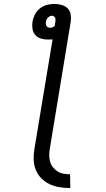

<svg xmlns="http://www.w3.org/2000/svg" viewBox="-20 -755 540 975"><path d="M337 200Q309 200 282 195.5Q255 191 231.5 180Q208 169 189.5 150Q171 131 161.5 107Q152 83 151 55.5Q150 28 155 0L247 -555Q241 -555 235.5 -554.5Q230 -554 225 -554Q206 -554 188.5 -559Q171 -564 159.5 -577Q148 -590 145 -608Q142 -626 145 -644Q148 -663 157 -681Q166 -699 182.5 -712Q199 -725 218 -730Q237 -735 255 -735Q274 -735 292.5 -730Q311 -725 323.5 -712.5Q336 -700 339 -681.5Q342 -663 339 -644L233 0Q230 17 230 34Q230 51 234.5 66.5Q239 82 249 94.5Q259 107 272.5 115.5Q286 124 302.5 127Q319 130 336 130ZM235 -614Q241 -614 247 -616.5Q253 -619 258 -624L261 -644Q262 -650 262 -655Q262 -660 260 -664.5Q258 -669 253.5 -672Q249 -675 244 -675Q238 -675 233 -672.5Q228 -670 223.5 -665.5Q219 -661 216.5 -655.5Q214 -650 213 -644Q212 -639 213 -633Q214 -627 216.5 -622.5Q219 -618 224 -616Q229 -614 235 -614Z"/></svg>

Font: Iosevka Curly
Style: Italic
Weight: 400
Italic angle: -9°
Monospace: yes
Designer: Belleve Invis
Foundry: Belleve Invis
Version: Version 22.1.2; ttfautohint (v1.8.4)